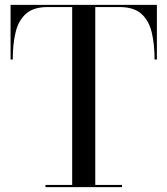

<svg xmlns="http://www.w3.org/2000/svg" viewBox="-20 -770 688 790"><path d="M167 -9H277V-741H176.5Q118 -741 87 -713.5Q56 -686 44.2 -637.2Q32.5 -588.5 32.5 -525H23.5V-750H625.5V-525H616Q616 -588.5 604.2 -637.2Q592.5 -686 561.2 -713.5Q530 -741 471.5 -741H372V-9H482V0H167Z"/></svg>

Font: Bodoni* 24pt
Style: Regular
Weight: 400
Version: Version 2.3